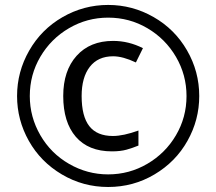

<svg xmlns="http://www.w3.org/2000/svg" viewBox="-20 -744 872 774"><path d="M436 -517.1Q375 -517.1 342 -474.6Q309.1 -432.1 309.1 -356.9Q309.1 -274.9 340.1 -235.4Q371.1 -195.8 435.1 -195.8Q477.1 -195.8 538.1 -217.8V-157.2Q514.6 -147.5 490 -140.6Q465.3 -133.8 431.2 -133.8Q336.4 -133.8 285.6 -192.6Q234.9 -251.5 234.9 -356.9Q234.9 -459 288.8 -519Q342.8 -579.1 436 -579.1Q498.5 -579.1 556.2 -549.8L527.8 -492.2Q475.1 -517.1 436 -517.1ZM48.8 -356.9Q48.8 -454.6 97.7 -540Q146.5 -625.5 231.9 -674.8Q317.4 -724.1 416 -724.1Q513.7 -724.1 599.1 -675.3Q684.6 -626.5 733.9 -541Q783.2 -455.6 783.2 -356.9Q783.2 -260.7 735.8 -176.3Q688.5 -91.8 603 -41Q517.6 9.8 416 9.8Q314.9 9.8 229.5 -40.8Q144 -91.3 96.4 -175.8Q48.8 -260.3 48.8 -356.9ZM100.1 -356.9Q100.1 -272.5 142.6 -199Q185.1 -125.5 258.5 -83.3Q332 -41 416 -41Q501 -41 573.7 -83.5Q646.5 -126 689.2 -198.5Q731.9 -271 731.9 -356.9Q731.9 -441.9 689.5 -514.6Q647 -587.4 574.5 -630.1Q502 -672.9 416 -672.9Q331.1 -672.9 258.3 -630.4Q185.5 -587.9 142.8 -515.4Q100.1 -442.9 100.1 -356.9Z"/></svg>

Font: Samim FD
Style: FD
Weight: 400
Foundry: DejaVu fonts team - Redesigned by Saber Rastikerdar
Version: Version 4.00 December 17, 2020